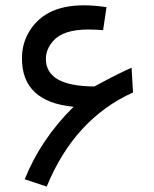

<svg xmlns="http://www.w3.org/2000/svg" viewBox="-20 -687 579 721"><path d="M379.9 -660.2C350.1 -664.6 321.8 -667 295.9 -667C190.9 -667.5 119.1 -629.4 81.1 -552.7C68.8 -526.9 62.5 -499 62.5 -468.3C62 -359.4 126.5 -298.3 256.3 -286.1C173.8 -204.6 112.8 -113.8 72.8 -13.7L155.3 13.7C225.1 -156.2 333.5 -273.9 479.5 -339.8L474.1 -432.6C447.3 -421.4 400.9 -398.4 335.4 -362.8L335 -362.3C213.4 -362.8 152.3 -397 152.3 -465.8C152.3 -490.2 161.6 -512.7 180.2 -533.7C205.1 -562 249 -576.2 311.5 -576.2C331.5 -576.2 350.1 -575.2 367.2 -573.7Z"/></svg>

Font: Nahid
Style: Regular
Weight: 400
Foundry: DejaVu fonts team - Redesigned by Saber Rastikerdar
Version: Version 0.3.0